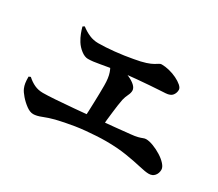

<svg xmlns="http://www.w3.org/2000/svg" viewBox="-111 -903 1221 1075"><g transform="rotate(30 500.0 -365.5)"><path d="M182 -65Q161 -65 137 -82.5Q113 -100 93 -123Q73 -146 66 -163Q60 -177 57.5 -193Q55 -209 55 -234L67 -239Q90 -218 115 -206.5Q140 -195 170 -195Q198 -195 249.5 -198.5Q301 -202 364.5 -207.5Q428 -213 493 -219Q558 -225 615.5 -230.5Q673 -236 709 -240Q740 -243 756.5 -247.5Q773 -252 782.5 -256Q792 -260 801 -260Q821 -260 848.5 -249.5Q876 -239 901.5 -223Q927 -207 943.5 -188.5Q960 -170 960 -154Q960 -131 946.5 -115Q933 -99 909 -99Q888 -99 846 -109Q804 -119 744.5 -128.5Q685 -138 611 -138Q582 -138 549 -136Q516 -134 483.5 -131Q451 -128 419 -123Q387 -118 358 -112Q329 -106 304 -100Q266 -90 235 -77.5Q204 -65 182 -65ZM440 -183Q442 -208 443 -236Q444 -264 445 -293Q446 -322 446.5 -350.5Q447 -379 447 -403Q447 -452 436 -483Q425 -514 406 -538L414 -552Q443 -547 475 -538Q507 -529 535.5 -516.5Q564 -504 581 -488.5Q598 -473 598 -456Q598 -441 589 -423Q580 -405 575 -384Q571 -365 568 -342.5Q565 -320 562 -295.5Q559 -271 556 -243.5Q553 -216 552 -188ZM293 -486Q272 -486 248.5 -504Q225 -522 210 -546Q197 -567 189 -588Q181 -609 176 -628L187 -635Q213 -615 240.5 -603Q268 -591 299 -591Q344 -591 402.5 -597Q461 -603 514 -613Q561 -621 588 -630Q615 -639 629.5 -647.5Q644 -656 651.5 -661Q659 -666 667 -666Q690 -666 716.5 -659.5Q743 -653 766.5 -641.5Q790 -630 805.5 -616.5Q821 -603 821 -590Q821 -570 809 -554.5Q797 -539 767 -537Q751 -536 725 -534.5Q699 -533 664.5 -530.5Q630 -528 585 -524Q540 -520 484 -513Q411 -503 367 -494.5Q323 -486 293 -486Z"/></g></svg>

Font: Noto Serif SC ExtraLight ExtraBold
Style: Regular
Weight: 800
Version: Version 2.002-H1;hotconv 1.1.0;makeotfexe 2.6.0